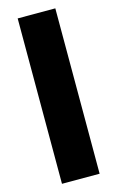

<svg xmlns="http://www.w3.org/2000/svg" viewBox="-129 -802 579 951"><g transform="rotate(-15 161.0 -326.0)"><path d="M65 98H258V-750H65Z"/></g></svg>

Font: Bounded ExtBd
Style: Regular
Weight: 800
Designer: Vlad Churkin
Version: Version 3.0